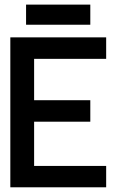

<svg xmlns="http://www.w3.org/2000/svg" viewBox="-20 -796 586 816"><path d="M431.2 0H23.9V-637.2H431.2V-545.9H125V-370.1H363.8V-278.8H125V-90.8H431.2ZM363.8 -690.9H90.8V-776.4H363.8Z"/></svg>

Font: Anonymous Pro
Style: Bold
Weight: 700
Monospace: yes
Designer: Mark Simonson
Version: Version 1.003